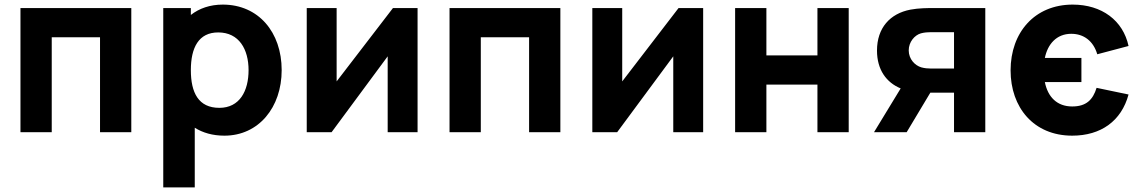

<svg xmlns="http://www.w3.org/2000/svg" viewBox="-20 -575 4959 835"><path d="M205 0V-413H415V0H551V-540H69V0Z M827 240V-19.5C862 2.5 905 15 956 15C1105 15 1205 -108 1205 -270C1205 -435 1104 -555 949 -555C893 -555 846.5 -538.5 810 -510V-540H690V240ZM934 -106C843 -106 810 -172 810 -270C810 -368 844 -434 929 -434C1020 -434 1061 -360 1061 -270C1061 -179 1022 -106 934 -106Z M1689 -540 1444 -221V-540H1314V0H1422L1666 -330V0H1796V-540Z M2071 0V-413H2281V0H2417V-540H1935V0Z M2931 -540 2686 -221V-540H2556V0H2664L2908 -330V0H3038V-540Z M3313 0V-207H3535V0H3671V-540H3535V-334H3313V-540H3177V0Z M3923 0 4026 -172C4032 -172 4037.5 -172 4042 -172H4129V0H4265V-540H4042C4017 -540 3975 -540 3939 -533C3851 -516 3794 -454 3794 -355C3794 -271.5 3835 -216 3897 -190.5L3781 0ZM4027 -277C4016 -277 4001 -278 3987 -282C3959 -290 3932 -318 3932 -356C3932 -392 3957 -422 3985 -430C4000 -434 4015 -435 4027 -435H4129V-277Z M4643 15C4768 15 4857 -49 4888 -164L4749 -193C4733 -141 4704 -112 4643 -112C4577 -112 4537 -153 4524 -218H4683V-323H4524C4536 -382 4574 -428 4639 -428C4693 -428 4735 -397 4752 -339L4888 -375C4864 -486 4772 -555 4645 -555C4480 -555 4375 -434 4375 -269C4375 -108 4475 15 4643 15Z"/></svg>

Font: Manrope ExtraBold
Style: Regular
Weight: 800
Designer: Mikhail Sharanda
Foundry: Mikhail Sharanda
Version: Version 4.505